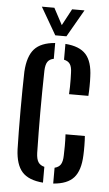

<svg xmlns="http://www.w3.org/2000/svg" viewBox="-54 -796 479 841"><g transform="rotate(5 185.0 -376.0)"><path d="M44 -128Q43 -163 42.5 -207Q42 -251 42 -298.2Q42 -345.5 42.5 -390.2Q43 -435 44 -470.5Q48 -538 76.5 -570Q105 -602 167.5 -607V-537.5Q149 -534 140.5 -521.5Q132 -509 131 -482.5Q130 -433.5 129.5 -388.8Q129 -344 129 -300.8Q129 -257.5 129.5 -213Q130 -168.5 131 -120Q132 -93.5 140.5 -80.2Q149 -67 167.5 -62.5V7Q104 2 75.5 -29.8Q47 -61.5 44 -128ZM212.5 7V-62.5Q231 -67 239.2 -80Q247.5 -93 248 -120Q248.5 -137.5 248.8 -160.8Q249 -184 247.5 -212.5H332.5Q334 -194.5 334.2 -170.8Q334.5 -147 333.5 -128Q331 -61 302.8 -29.2Q274.5 2.5 212.5 7ZM247.5 -389Q248.5 -403.5 248.8 -421.2Q249 -439 248.8 -455.2Q248.5 -471.5 248 -482.5Q247.5 -508.5 239.2 -521Q231 -533.5 212.5 -537.5V-607Q275 -602.5 303.2 -571Q331.5 -539.5 333.5 -473.5Q334.5 -455 334.2 -431.2Q334 -407.5 332.5 -389ZM165 -640.5 95.5 -760.5H150.5L189.5 -687.5L228.5 -760.5H283L214 -640.5Z"/></g></svg>

Font: Big Shoulders Stencil Display Thin SemiBold
Style: Regular
Weight: 600
Version: Version 2.001